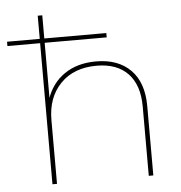

<svg xmlns="http://www.w3.org/2000/svg" viewBox="-79 -792 793 842"><g transform="rotate(-5 318.0 -371.0)"><path d="M118 -742H138V-370L136 -373Q159 -442 215.5 -481Q272 -520 355 -520Q452 -520 507 -464.5Q562 -409 562 -305V0H542V-305Q542 -400 493.5 -450.5Q445 -501 356 -501Q255 -501 196.5 -440.5Q138 -380 138 -281V0H118ZM-26 -640H411V-621H-26Z"/></g></svg>

Font: iiserrat Thin
Style: Regular
Weight: 100
Designer: Akira Ohta
Foundry: Akira Ohta
Version: Version 1.200;Glyphs 3.3.1 (3343)